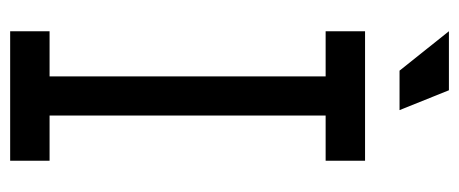

<svg xmlns="http://www.w3.org/2000/svg" viewBox="-283 -621 904 378"><g transform="rotate(90 169.0 -432.0)"><path d="M296.4 -621.1H207.5V-77.6H296.4V0H41.5V-77.6H130.4V-621.1H41.5V-698.7H296.4ZM119.1 -766.6 41.5 -863.8H157.7L196.8 -766.6Z"/></g></svg>

Font: Turpis
Style: Regular
Weight: 400
Designer: GGBotNet
Foundry: f0n7
Version: 1.00